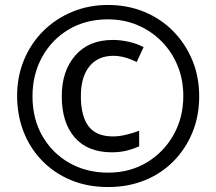

<svg xmlns="http://www.w3.org/2000/svg" viewBox="-20 -837 871 774"><path d="M416 -83Q332 -83 264.5 -111.5Q197 -140 148.5 -190.5Q100 -241 74.5 -307.5Q49 -374 49 -451Q49 -529 77 -596Q105 -663 155 -712.5Q205 -762 271.5 -789.5Q338 -817 415 -817Q494 -817 561 -789.5Q628 -762 677.5 -712Q727 -662 755 -595Q783 -528 783 -449Q783 -369 755.5 -302.5Q728 -236 679 -186.5Q630 -137 563 -110Q496 -83 416 -83ZM416 -141Q503 -141 571.5 -182Q640 -223 679.5 -293Q719 -363 719 -450Q719 -516 696 -572Q673 -628 631.5 -670Q590 -712 535 -735.5Q480 -759 415 -759Q326 -759 257.5 -718.5Q189 -678 150 -607.5Q111 -537 111 -449Q111 -358 151 -288.5Q191 -219 260 -180Q329 -141 416 -141ZM431 -223Q333 -223 281 -283Q229 -343 229 -449Q229 -551 283.5 -613.5Q338 -676 435 -676Q465 -676 497.5 -669Q530 -662 559 -647L531 -587Q481 -612 437 -612Q375 -612 340.5 -569.5Q306 -527 306 -449Q306 -369 337 -328Q368 -287 436 -287Q459 -287 487 -293.5Q515 -300 541 -310V-247Q516 -236 489.5 -229.5Q463 -223 431 -223Z"/></svg>

Font: Noto Sans Kannada UI Condensed SemiBold
Style: Regular
Weight: 600
Width: 3
Designer: Jelle Bosma - Monotype Design Team
Foundry: Monotype Imaging Inc.
Version: Version 2.005; ttfautohint (v1.8.4.7-5d5b)